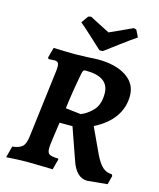

<svg xmlns="http://www.w3.org/2000/svg" viewBox="-128 -954 875 1059"><g transform="rotate(15 309.5 -424.0)"><path d="M226 -139Q223 -117 223 -103Q223 -77 235.5 -69.5Q248 -62 286 -61L288 -56L272 4Q255 4 211 2.5Q167 1 130 1Q95 1 56.5 3Q18 5 7 6L24 -59Q66 -64 82 -80.5Q98 -97 103 -140L151 -529Q152 -537 152 -549Q152 -566 146 -572.5Q140 -579 126 -579Q115 -579 105.5 -578Q96 -577 93 -577L88 -585L104 -644Q117 -644 153 -642.5Q189 -641 224 -641Q248 -641 294.5 -643Q341 -645 356 -646Q458 -646 518.5 -606.5Q579 -567 579 -497Q579 -430 541 -376Q503 -322 429 -285L496 -141Q518 -95 540.5 -74.5Q563 -54 594 -54L599 -45L586 5L472 16Q408 16 378 -77L316 -254H242ZM441 -473Q441 -569 308 -569Q298 -569 294.5 -564.5Q291 -560 288 -546Q267 -438 255 -340L342 -330Q374 -341 407.5 -374.5Q441 -408 441 -473ZM370 -697H351Q335 -712 285.5 -757.5Q236 -803 215 -820L243 -860L259 -864Q261 -863 313 -836L374 -805Q386 -810 449 -839L503 -864L518 -860L538 -820Q512 -803 451 -757.5Q390 -712 370 -697Z"/></g></svg>

Font: Alegreya
Style: Bold Italic
Weight: 700
Italic angle: -7°
Designer: Juan Pablo del Peral
Foundry: Huerta Tipografica
Version: Version 2.007; ttfautohint (v1.6)